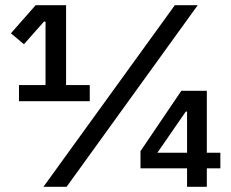

<svg xmlns="http://www.w3.org/2000/svg" viewBox="-20 -718 887 738"><path d="M325 -329H53V-391H155V-635H149L72 -548L22 -590L117 -698H234V-391H325ZM236 0H147L652 -698H740ZM775 0H699V-71H520V-137L677 -369H775V-131H827V-71H775ZM699 -131V-289H694L585 -131Z"/></svg>

Font: IBM Plex Sans KR Medm
Style: Regular
Weight: 500
Designer: Mike Abbink; Paul van der Laan; Pieter van Rosmalen; Wujin Sim; Chorong Kim; Dohee Lee;
Foundry: Sandoll Inc.
Version: Version 1.003